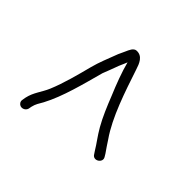

<svg xmlns="http://www.w3.org/2000/svg" viewBox="-76 -593 687 687"><g transform="rotate(-45 268.0 -249.0)"><path d="M66 -388 77 -386C94.3 -382.2 104.9 -374.6 120 -366C182.4 -332.7 267.4 -311.4 342 -291C357.4 -285.4 374.1 -278 389 -273C407.5 -266.8 416.2 -261.3 433 -255C395.9 -245.7 346.3 -226.8 309 -211C269.7 -195.5 231.2 -179.4 199 -161C168.8 -143.7 152.5 -129.5 125 -113L116 -107C93.7 -94.3 115.8 -60.5 136 -74L146 -80C159.5 -89.5 174.8 -99.9 189 -109C254.7 -155 352.4 -186.8 437 -215C459.7 -222.2 486.9 -232.4 485.5 -261.5C484.8 -275.9 467.2 -282.5 455 -288C442 -293.2 434.1 -298.6 421 -303C391.2 -314.2 361.5 -326.9 328.5 -335.5C276.5 -349 218.6 -364 171 -384C139.4 -397.3 119.2 -416.7 85 -424L73 -426C67.7 -427.3 62.8 -426.5 58.5 -423.5C44.1 -413.5 50.5 -391.9 66 -388Z"/></g></svg>

Font: Just Breathe
Style: Regular
Weight: 400
Foundry: Cannot Into Space Fonts
Version: Version 0.72